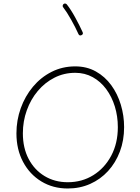

<svg xmlns="http://www.w3.org/2000/svg" viewBox="-20 -1048 785 1078"><path d="M360.4 10.3Q277.3 10.3 212.2 -29.3Q147 -68.8 109.6 -138.9Q72.3 -209 72.3 -299.3Q72.3 -372.6 96.4 -440.2Q120.6 -507.8 164.8 -560.8Q209 -613.8 269.5 -644.5Q330.1 -675.3 402.3 -675.3Q467.3 -675.3 518.3 -646.7Q569.3 -618.2 604.7 -569.6Q640.1 -521 658.4 -460Q676.8 -398.9 676.8 -334Q676.8 -259.8 653.1 -197Q629.4 -134.3 586.7 -87.6Q543.9 -41 486.3 -15.4Q428.7 10.3 360.4 10.3ZM360.4 -24.9Q440.4 -24.9 503.9 -64.5Q567.4 -104 604.5 -173.8Q641.6 -243.7 641.6 -334Q641.6 -395 624.8 -450Q607.9 -504.9 576.4 -547.6Q544.9 -590.3 500.7 -614.7Q456.5 -639.2 402.3 -639.2Q339.4 -639.2 285.6 -611.8Q231.9 -584.5 192.1 -537.1Q152.3 -489.7 130.4 -428.5Q108.4 -367.2 108.4 -299.3Q108.4 -217.3 140.9 -155.5Q173.3 -93.8 230.5 -59.3Q287.6 -24.9 360.4 -24.9ZM336.9 -1025.4Q340.8 -1028.8 346.2 -1028.1Q351.6 -1027.3 355 -1023.4Q377.9 -994.6 402.3 -950Q426.8 -905.3 443.8 -867.7Q449.2 -856 437.5 -850.6Q425.8 -845.2 420.4 -856.9Q403.8 -894 379.4 -937.5Q355 -981 334.5 -1007.3Q331.1 -1011.2 332 -1016.6Q333 -1022 336.9 -1025.4Z"/></svg>

Font: Mikhak ExtraLight
Style: Regular
Weight: 200
Designer: Amin Abedi
Version: Version 3.3